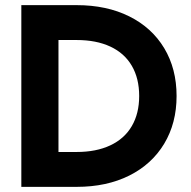

<svg xmlns="http://www.w3.org/2000/svg" viewBox="-20 -727 745 747"><path d="M63 -707H207.5V0H63ZM205.6 -135.7H278.3Q354.5 -135.7 409.4 -161.6Q464.4 -187.5 492.9 -236.6Q521.5 -285.6 521.5 -353.5Q521.5 -421.9 492.9 -470.9Q464.4 -520 409.4 -545.7Q354.5 -571.3 278.3 -571.3H205.6V-707H278.3Q395 -707 482.9 -663.3Q570.8 -619.6 618.9 -539.6Q667 -459.5 667 -353.5Q667 -248 618.9 -168Q570.8 -87.9 482.9 -43.9Q395 0 278.3 0H205.6Z"/></svg>

Font: Wanted Sans Std Variable
Style: Regular
Weight: 400
Designer: Original Design by Kil Hyung-jin and Kang Hanbin, Wanted Lab, Inc;
Foundry: Wanted Lab, Inc.
Version: Version 1.003;Glyphs 3.2 (3227)